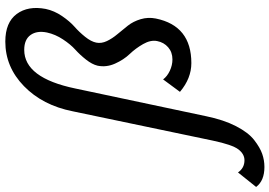

<svg xmlns="http://www.w3.org/2000/svg" viewBox="-342 -582 1040 741"><g transform="rotate(-90 178.5 -211.0)"><path d="M-95 289Q-148 289 -172 257L-116 187Q-99 212 -69 212Q-45 212 -27 188.5Q-9 165 7 89L120 -451Q143 -567 217 -639Q291 -711 389 -711Q463 -711 495.5 -667Q528 -623 515 -555Q508 -522 487.5 -492Q467 -462 446.5 -444Q426 -426 407.5 -403Q389 -380 385 -360Q381 -340 391 -319Q401 -298 417.5 -278.5Q434 -259 450.5 -238Q467 -217 475.5 -188.5Q484 -160 478 -130Q450 7 306 7Q247 7 195 -37L243 -102Q255 -86 276.5 -76Q298 -66 320 -66Q348 -66 367 -82.5Q386 -99 391 -125Q396 -150 379.5 -179Q363 -208 341 -231Q319 -254 304 -287.5Q289 -321 296 -355Q301 -376 319.5 -399.5Q338 -423 358 -441Q378 -459 397.5 -488.5Q417 -518 424 -550Q432 -589 414.5 -613.5Q397 -638 357 -638Q249 -638 208 -441L101 64Q87 132 62.5 179.5Q38 227 9 249.5Q-20 272 -44.5 280.5Q-69 289 -95 289Z"/></g></svg>

Font: EauTestInfant Semibold
Style: Italic
Weight: 600
Italic angle: -12°
Designer: Christian Thalmann (Catharsis Fonts)
Version: Version 0.001;PS 000.001;hotconv 1.0.88;makeotf.lib2.5.64775